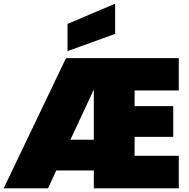

<svg xmlns="http://www.w3.org/2000/svg" viewBox="-20 -1024 1026 1044"><path d="M347.2 -894 606 -1003.9V-839.8L347.2 -746.1ZM490.2 -537.1 362.8 -264.2H490.2ZM952.1 -532.2H711.9V-446.8H921.9V-279.8H711.9V-176.8H952.1V0H490.2V-97.2H286.1L241.2 0H0L338.9 -708H952.1Z"/></svg>

Font: SVN-Poppins Black
Style: Regular
Weight: 900
Designer: Ninad Kale (Devanagari), Jonny Pinhorn (Latin)
Foundry: Indian Type Foundry
Version: Version 3.002 2017